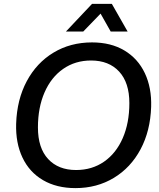

<svg xmlns="http://www.w3.org/2000/svg" viewBox="-20 -957 819 987"><path d="M63 -321Q67 -445 117.5 -539.5Q168 -634 255 -686.5Q342 -739 453 -739Q550 -739 619.5 -697.5Q689 -656 724.5 -581Q760 -506 757 -408Q753 -284 702.5 -189.5Q652 -95 565 -42.5Q478 10 368 10Q271 10 201 -31Q131 -72 95.5 -147Q60 -222 63 -321ZM645 -427Q645 -532 592.5 -589Q540 -646 448 -646Q367 -646 305 -603Q243 -560 209 -482Q175 -404 175 -302Q175 -196 227.5 -139.5Q280 -83 371 -83Q453 -83 515 -126Q577 -169 611 -247Q645 -325 645 -427ZM453 -937H555L636 -795H549L497 -887L408 -795H319Z"/></svg>

Font: Mona Sans Medium
Style: Italic
Weight: 500
Italic angle: -11.7°
Designer: Deni Anggara
Foundry: GitHub
Version: Version 2.000